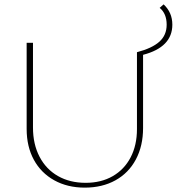

<svg xmlns="http://www.w3.org/2000/svg" viewBox="-20 -854 809 879"><path d="M635 -603V-268Q635 -186 602 -124Q569 -62 508.5 -28.5Q448 5 368 5Q289 5 228.5 -28.5Q168 -62 135 -122.5Q102 -183 102 -264V-658H131V-270Q131 -194 161 -136.5Q191 -79 245.5 -48Q300 -17 372 -17Q443 -17 496 -47.5Q549 -78 578 -133.5Q607 -189 607 -263V-615Q676 -633 709.5 -663Q743 -693 743 -741Q743 -792 711 -818L729 -834Q769 -797 769 -741Q769 -638 635 -603Z"/></svg>

Font: Ysabeau Extralight
Style: Regular
Weight: 200
Designer: Christian Thalmann (Catharsis Fonts)
Version: Version 0.003